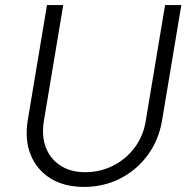

<svg xmlns="http://www.w3.org/2000/svg" viewBox="-20 -720 749 756"><path d="M311 16Q233 16 179 -17.5Q125 -51 101 -110Q77 -169 89 -245L165 -700H229L153 -245Q143 -185 160.5 -139.5Q178 -94 218 -68Q258 -42 315 -42Q375 -42 426 -68Q477 -94 511 -140Q545 -186 554 -245L630 -700H694L618 -245Q605 -168 561.5 -109Q518 -50 453 -17Q388 16 311 16Z"/></svg>

Font: Figtree Light
Style: Italic
Weight: 300
Italic angle: -9.5°
Foundry: Erik Kennedy
Version: Version 2.001; ttfautohint (v1.8.4.7-5d5b);gftools[0.9.27]